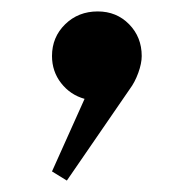

<svg xmlns="http://www.w3.org/2000/svg" viewBox="-20 -161 339 336"><path d="M97 155 71 139 128 12Q103 5 87 -15.5Q71 -36 71 -63Q71 -96 94 -118.5Q117 -141 151 -141Q184 -141 206 -118.5Q228 -96 228 -63Q228 -50 222 -33.5Q216 -17 207 -5Z"/></svg>

Font: Wittgenstein Semibold
Style: Regular
Weight: 600
Designer: Jörg Drees
Foundry: Jörg Drees
Version: Version 1.303; ttfautohint (v1.8.4.7-5d5b)